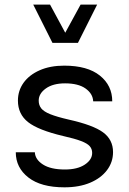

<svg xmlns="http://www.w3.org/2000/svg" viewBox="-20 -801 554 826"><path d="M256.3 -518.6Q356.4 -518.6 409.7 -475.8Q462.9 -433.1 462.9 -365.2H380.9Q379.4 -397.9 348.1 -420.2Q316.9 -442.4 259.8 -442.4Q208 -442.4 177.2 -420.4Q146.5 -398.4 146.5 -368.2Q146.5 -348.6 157.5 -334.7Q168.5 -320.8 196.5 -309.6Q224.6 -298.3 275.4 -286.6Q380.4 -263.2 423.3 -231.7Q466.3 -200.2 466.3 -146.5Q466.3 -103.5 440.4 -69.1Q414.6 -34.7 367.7 -14.9Q320.8 4.9 257.3 4.9Q156.2 4.9 102.1 -37.4Q47.9 -79.6 47.9 -146H129.9Q131.3 -114.7 164.8 -93.3Q198.2 -71.8 259.3 -71.8Q313 -71.8 344.7 -92.8Q376.5 -113.8 376.5 -143.1Q376.5 -160.2 366 -172.1Q355.5 -184.1 328.6 -194.3Q301.8 -204.6 252 -215.8Q144.5 -241.2 100.8 -275.6Q57.1 -310.1 57.1 -368.2Q57.1 -411.1 81.5 -445.1Q106 -479 150.9 -498.8Q195.8 -518.6 256.3 -518.6ZM123 -781.2H195.3L260.7 -660.2L326.7 -781.2H397.9L315.4 -616.7H205.6Z"/></svg>

Font: Estedad-FD Medium
Style: Regular
Weight: 500
Designer: Amin Abedi
Version: Version 7.3